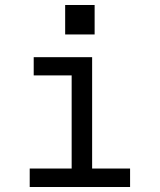

<svg xmlns="http://www.w3.org/2000/svg" viewBox="-20 -749 640 769"><path d="M99 0V-74H267V-447H115V-520H349V-74H501V0ZM241 -611V-729H359V-611Z"/></svg>

Font: Iosevka SS04 Extended
Style: Regular
Weight: 400
Width: 7
Monospace: yes
Designer: Belleve Invis
Foundry: Belleve Invis
Version: Version 19.0.0; ttfautohint (v1.8.4)